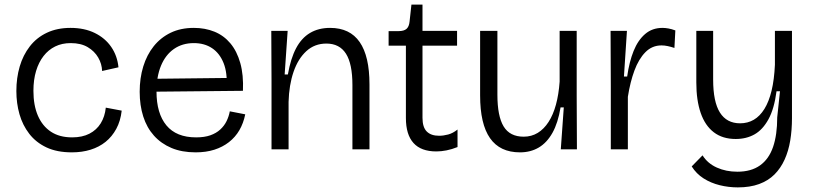

<svg xmlns="http://www.w3.org/2000/svg" viewBox="-20 -648 3529 833"><path d="M292 13Q227 13 181.5 -8.5Q136 -30 107 -67.5Q78 -105 64.5 -152.5Q51 -200 51 -253Q51 -310 65.5 -359.5Q80 -409 109.5 -447Q139 -485 183.5 -506Q228 -527 286 -527Q346 -527 391 -505Q436 -483 462.5 -444.5Q489 -406 494 -356L423 -340Q422 -371 406 -398.5Q390 -426 360.5 -443.5Q331 -461 287 -461Q249 -461 219.5 -446.5Q190 -432 169 -405Q148 -378 136.5 -340Q125 -302 125 -254Q125 -191 144.5 -146Q164 -101 201 -76.5Q238 -52 293 -52Q337 -52 368 -68Q399 -84 417 -113Q435 -142 439 -181L508 -168Q503 -123 484.5 -89Q466 -55 438 -32.5Q410 -10 373 1.5Q336 13 292 13Z M829 13Q769 13 724 -6Q679 -25 648 -59.5Q617 -94 601.5 -142.5Q586 -191 586 -250Q586 -309 601.5 -359.5Q617 -410 647 -447.5Q677 -485 720.5 -506Q764 -527 821 -527Q870 -527 910.5 -510.5Q951 -494 979.5 -460Q1008 -426 1022.5 -374.5Q1037 -323 1034 -254L631 -250V-306L987 -310L963 -270Q967 -332 950 -374.5Q933 -417 900 -439Q867 -461 821 -461Q771 -461 734.5 -435.5Q698 -410 678.5 -363Q659 -316 659 -251Q659 -156 702 -104Q745 -52 831 -52Q867 -52 892.5 -61Q918 -70 935.5 -86Q953 -102 963 -122.5Q973 -143 977 -165L1044 -152Q1036 -113 1018.5 -83Q1001 -53 973.5 -31.5Q946 -10 910 1.5Q874 13 829 13Z M1158 0V-297L1157 -514H1228L1215 -325H1229Q1241 -394 1264.5 -438.5Q1288 -483 1325 -505Q1362 -527 1412 -527Q1498 -527 1540.5 -465.5Q1583 -404 1583 -282V0H1509V-279Q1509 -371 1481 -415Q1453 -459 1396 -459Q1345 -459 1309 -426Q1273 -393 1253.5 -336Q1234 -279 1232 -206V0Z M1873 9Q1807 9 1774 -27.5Q1741 -64 1741 -136V-450H1666V-513H1709Q1733 -513 1744 -523Q1755 -533 1757 -555L1765 -628H1813V-514H1963V-450H1813V-137Q1813 -96 1831.5 -77.5Q1850 -59 1885 -59Q1904 -59 1924.5 -64.5Q1945 -70 1965 -86V-10Q1940 0 1917 4.5Q1894 9 1873 9Z M2236 13Q2149 13 2106 -48.5Q2063 -110 2063 -234V-514H2138V-237Q2138 -144 2165 -99.5Q2192 -55 2252 -55Q2286 -55 2313 -71.5Q2340 -88 2360 -119Q2380 -150 2392 -194Q2404 -238 2408 -294V-514H2482V-231L2483 0H2413L2426 -182H2412Q2401 -115 2377 -72Q2353 -29 2317.5 -8Q2282 13 2236 13Z M2630 0V-274L2629 -514H2700L2687 -316H2701Q2710 -380 2729 -427Q2748 -474 2779 -500.5Q2810 -527 2854 -527Q2866 -527 2880 -524.5Q2894 -522 2910 -516L2906 -440Q2891 -445 2877 -448Q2863 -451 2850 -451Q2809 -451 2780 -421.5Q2751 -392 2732.5 -342Q2714 -292 2704 -228V0Z M3181 165Q3141 165 3102.5 155.5Q3064 146 3032.5 126Q3001 106 2981 74L3028 26Q3050 61 3090 79Q3130 97 3179 97Q3239 97 3277.5 69.5Q3316 42 3334 -10.5Q3352 -63 3352 -139L3364 -252H3349Q3339 -176 3314 -130.5Q3289 -85 3253.5 -65Q3218 -45 3172 -45Q3115 -45 3077 -74Q3039 -103 3020 -158Q3001 -213 3001 -290V-514H3074V-303Q3074 -206 3103.5 -159.5Q3133 -113 3191 -113Q3224 -113 3250.5 -128.5Q3277 -144 3296.5 -175.5Q3316 -207 3327.5 -254.5Q3339 -302 3342 -367V-514H3416V-135Q3416 -84 3408.5 -38.5Q3401 7 3384 44.5Q3367 82 3340 109Q3313 136 3273.5 150.5Q3234 165 3181 165Z"/></svg>

Font: Bricolage Grotesque 36pt Light
Style: Regular
Weight: 300
Designer: Mathieu Triay
Foundry: Atelier Triay
Version: Version 1.001;gftools[0.9.33.dev8+g029e19f]